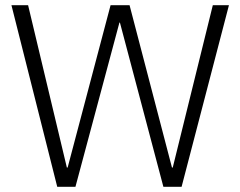

<svg xmlns="http://www.w3.org/2000/svg" viewBox="-20 -718 924 738"><path d="M200 0 24 -698H88L237 -74H240L405 -698H478L641 -74H644L798 -698H860L678 0H608L441 -631H439L270 0Z"/></svg>

Font: IBM Plex Sans Arabic Light
Style: Regular
Weight: 300
Designer: Mike Abbink, Paul van der Laan, Pieter van Rosmalen, Wael Morcos, Khajak Apelian
Foundry: Bold Monday
Version: Version 1.2